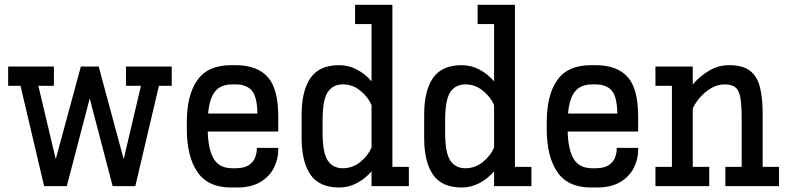

<svg xmlns="http://www.w3.org/2000/svg" viewBox="-20 -789 3338 814"><path d="M167 0 66.9 -425.3H14.6V-506.8H208.5V-425.3H142.6L216.3 -114.3L322.8 -506.8H398.4L504.4 -114.3L577.6 -425.3H514.2V-506.8H708V-425.3H653.8L553.7 0H457.5L360.4 -371.6L263.2 0Z M960 5.9Q861.3 5.9 816.7 -60.1Q772 -126 772 -242.2V-270.5Q772 -386.2 816.7 -449.5Q861.3 -512.7 960 -512.7H978.5Q1069.8 -512.7 1114.7 -462.9Q1159.7 -413.1 1159.7 -294.9V-231.4H860.8Q862.8 -153.8 886.7 -114.7Q910.6 -75.7 964.8 -75.7H979Q1014.2 -75.7 1033.7 -88.1Q1053.2 -100.6 1061 -119.6Q1068.8 -138.7 1068.8 -158.7V-162.1H1159.7V-153.8Q1159.7 -114.7 1141.6 -78.1Q1123.5 -41.5 1084.7 -17.8Q1045.9 5.9 984.4 5.9ZM964.8 -431.2Q916 -431.2 891.8 -401.1Q867.7 -371.1 862.3 -307.6H1071.3Q1070.3 -378.9 1047.6 -405Q1024.9 -431.2 978 -431.2Z M1418 5.9Q1334 5.9 1296.4 -48.3Q1258.8 -102.5 1258.8 -203.6V-303.2Q1258.8 -404.3 1296.4 -458.5Q1334 -512.7 1418 -512.7Q1458 -512.7 1493.4 -493.9Q1528.8 -475.1 1555.2 -444.3V-687H1485.4V-768.6H1643.6V-81.5H1713.4V0H1555.2V-62.5Q1528.8 -31.7 1493.4 -12.9Q1458 5.9 1418 5.9ZM1434.1 -431.2Q1390.6 -431.2 1369.1 -397.7Q1347.7 -364.3 1347.7 -280.8V-226.1Q1347.7 -142.6 1369.1 -109.1Q1390.6 -75.7 1434.1 -75.7Q1475.6 -75.7 1508.5 -103Q1541.5 -130.4 1555.2 -163.6V-343.3Q1541.5 -376.5 1508.5 -403.8Q1475.6 -431.2 1434.1 -431.2Z M1937.5 5.9Q1853.5 5.9 1815.9 -48.3Q1778.3 -102.5 1778.3 -203.6V-303.2Q1778.3 -404.3 1815.9 -458.5Q1853.5 -512.7 1937.5 -512.7Q1977.5 -512.7 2012.9 -493.9Q2048.3 -475.1 2074.7 -444.3V-687H2004.9V-768.6H2163.1V-81.5H2232.9V0H2074.7V-62.5Q2048.3 -31.7 2012.9 -12.9Q1977.5 5.9 1937.5 5.9ZM1953.6 -431.2Q1910.2 -431.2 1888.7 -397.7Q1867.2 -364.3 1867.2 -280.8V-226.1Q1867.2 -142.6 1888.7 -109.1Q1910.2 -75.7 1953.6 -75.7Q1995.1 -75.7 2028.1 -103Q2061 -130.4 2074.7 -163.6V-343.3Q2061 -376.5 2028.1 -403.8Q1995.1 -431.2 1953.6 -431.2Z M2485.8 5.9Q2387.2 5.9 2342.5 -60.1Q2297.9 -126 2297.9 -242.2V-270.5Q2297.9 -386.2 2342.5 -449.5Q2387.2 -512.7 2485.8 -512.7H2504.4Q2595.7 -512.7 2640.6 -462.9Q2685.5 -413.1 2685.5 -294.9V-231.4H2386.7Q2388.7 -153.8 2412.6 -114.7Q2436.5 -75.7 2490.7 -75.7H2504.9Q2540 -75.7 2559.6 -88.1Q2579.1 -100.6 2586.9 -119.6Q2594.7 -138.7 2594.7 -158.7V-162.1H2685.5V-153.8Q2685.5 -114.7 2667.5 -78.1Q2649.4 -41.5 2610.6 -17.8Q2571.8 5.9 2510.3 5.9ZM2490.7 -431.2Q2441.9 -431.2 2417.7 -401.1Q2393.6 -371.1 2388.2 -307.6H2597.2Q2596.2 -378.9 2573.5 -405Q2550.8 -431.2 2503.9 -431.2Z M2758.8 0V-81.5H2828.6V-425.3H2758.8V-506.8H2917V-430.7Q2946.3 -465.8 2986.1 -489.3Q3025.9 -512.7 3070.8 -512.7Q3127.9 -512.7 3158.9 -489.5Q3189.9 -466.3 3201.7 -420.2Q3213.4 -374 3213.4 -304.7V-81.5H3282.7V0H3055.2V-81.5H3124.5V-280.8Q3124.5 -338.9 3119.4 -371.6Q3114.3 -404.3 3098.9 -417.7Q3083.5 -431.2 3052.7 -431.2Q3022 -431.2 2994.4 -414.8Q2966.8 -398.4 2946.5 -374.5Q2926.3 -350.6 2917 -328.6V-81.5H2986.8V0Z"/></svg>

Font: Kay Pho Du SemiBold
Style: Regular
Weight: 600
Designer: Victor Gaultney, Khu Oo Reh
Foundry: SIL International
Version: Version 3.000